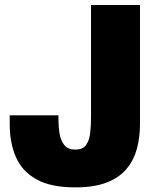

<svg xmlns="http://www.w3.org/2000/svg" viewBox="-20 -758 651 790"><path d="M289.5 13Q189.5 13 130.5 -19.8Q71.5 -52.5 45.8 -111Q20 -169.5 20 -246V-283.5H220.5V-263.5Q220.5 -236.5 225 -208.5Q229.5 -180.5 244.2 -161.5Q259 -142.5 289.5 -142.5Q321 -142.5 334.5 -162Q348 -181.5 351.2 -212Q354.5 -242.5 354.5 -275.5V-737.5H556V-246.5Q556 -195 544 -148.5Q532 -102 502.8 -65.5Q473.5 -29 421.5 -8Q369.5 13 289.5 13Z"/></svg>

Font: Epilogue Black
Style: Regular
Weight: 900
Designer: Tyler Finck
Foundry: Etcetera Type Co
Version: Version 2.111; ttfautohint (v1.8.3)